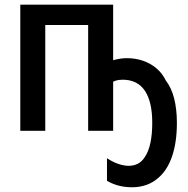

<svg xmlns="http://www.w3.org/2000/svg" viewBox="-20 -560 804 822"><path d="M545.4 241.7Q484.4 241.7 438 213.9V117.2Q460.9 132.8 485.6 141.4Q510.3 149.9 530.8 149.9Q553.2 149.9 570.8 140.6Q588.4 131.3 600.6 111.3Q631.8 64.9 631.8 -34.7Q631.8 -123.5 600.6 -170.9Q569.3 -218.3 505.9 -218.8Q487.8 -218.8 473.6 -214.1Q459.5 -209.5 448.7 -200.7L464.4 -239.3V0H357.4V-453.1H173.8V0H66.9V-540H464.4V-302.2Q480 -306.6 494.6 -308.8Q509.3 -311 522.9 -311Q559.6 -311 591.8 -300Q624 -289.1 649.4 -267.8Q674.8 -246.6 689.9 -215.3Q714.4 -183.6 725.8 -137.7Q737.3 -91.8 737.3 -34.2Q737.3 48.8 717 108.4Q696.8 168 658.7 200.7Q612.8 241.7 545.4 241.7Z"/></svg>

Font: Open Sans
Style: Regular
Weight: 600
Width: 3
Foundry: Ascender Corporation
Version: Version 1.000